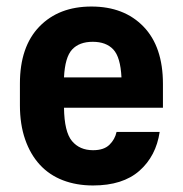

<svg xmlns="http://www.w3.org/2000/svg" viewBox="-20 -559 560 588"><path d="M265 9Q214 9 172.5 -7Q131 -23 102 -54.5Q73 -86 57 -132Q41 -178 41 -237V-303Q41 -416 100.5 -477.5Q160 -539 260 -539Q360 -539 419.5 -477.5Q479 -416 479 -302V-229H176Q177 -155 200.5 -127Q224 -99 265 -99Q298 -99 315 -115.5Q332 -132 337 -155H469Q458 -81 407 -36Q356 9 265 9ZM264 -431Q223 -431 201 -407.5Q179 -384 176 -322H352Q349 -384 327 -407.5Q305 -431 264 -431Z"/></svg>

Font: Golos UI
Style: Bold
Weight: 700
Designer: A.Korolkova, Vitaly Kuzmin
Foundry: ParaType Ltd
Version: Version 2.000